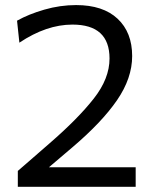

<svg xmlns="http://www.w3.org/2000/svg" viewBox="-20 -718 594 738"><path d="M48.5 0V-61Q79 -87.5 109.8 -114.2Q140.5 -141 171 -167.5Q279.5 -261.5 340.2 -338.8Q401 -416 401 -493Q401 -623.5 258.5 -623.5Q158.5 -623.5 54.5 -554L45.5 -638.5Q90 -663.5 150.5 -681Q211 -698.5 272.5 -698.5Q376 -698.5 432 -646Q488 -593.5 488 -502.5Q488 -417.5 429.8 -332.8Q371.5 -248 258.5 -152L168 -75H501.5V0Z"/></svg>

Font: Commissioner
Style: Regular
Weight: 400
Designer: Kostas Bartsokas
Foundry: Kostas Bartsokas
Version: Version 1.000; ttfautohint (v1.8.3)